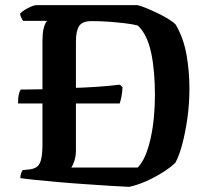

<svg xmlns="http://www.w3.org/2000/svg" viewBox="-20 -725 821 746"><path d="M247 -323H138H50Q50 -346 53.5 -359.5Q57 -373 61 -377L138 -378L247 -383Q303 -384 353.5 -387.5Q404 -391 446 -396L456 -386Q455 -364 451.5 -347.5Q448 -331 445 -323ZM482 1Q453 0 408 -3Q363 -6 310.5 -9.5Q258 -13 207.5 -17.5Q157 -22 117.5 -26Q78 -30 59 -33Q59 -43 62 -51.5Q65 -60 68 -64L97 -67Q116 -70 126 -79Q136 -88 140.5 -109Q145 -130 145 -167V-566Q145 -595 149 -612Q153 -629 157.5 -636.5Q162 -644 164 -644H70Q66 -649 62.5 -656.5Q59 -664 58 -672Q64 -679 76 -686.5Q88 -694 101 -699.5Q114 -705 120 -705H514Q528 -702 548.5 -693.5Q569 -685 592 -674Q615 -663 634.5 -651Q654 -639 663 -629Q694 -575 705 -510.5Q716 -446 716 -383Q716 -321 708 -265Q700 -209 688 -164Q676 -119 661 -92Q644 -76 620.5 -60.5Q597 -45 571.5 -32Q546 -19 522 -10.5Q498 -2 482 1ZM257 -74H515Q532 -91 544.5 -120.5Q557 -150 565.5 -188.5Q574 -227 578 -270Q582 -313 582 -357Q582 -400 578.5 -441.5Q575 -483 567.5 -519Q560 -555 546.5 -582.5Q533 -610 515 -626Q496 -631 466.5 -634.5Q437 -638 403.5 -640.5Q370 -643 336 -643Q299 -643 287 -623Q275 -603 275 -565V-141Q275 -118 269 -100Q263 -82 257 -74Z"/></svg>

Font: Texturina Medium 12pt SemiBold
Style: Regular
Weight: 600
Version: Version 1.002